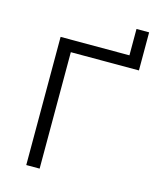

<svg xmlns="http://www.w3.org/2000/svg" viewBox="-124 -929 823 1013"><g transform="rotate(15 287.5 -422.0)"><path d="M118 -700H494V-844H563V-636H191V0H118Z"/></g></svg>

Font: APTA Sans Regular
Style: Regular
Weight: 400
Version: Version 7.200